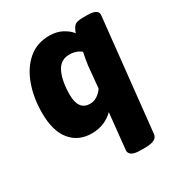

<svg xmlns="http://www.w3.org/2000/svg" viewBox="-174 -650 913 976"><g transform="rotate(-30 283.0 -162.5)"><path d="M368 206Q333 206 317.5 196Q302 186 303 169L325 -43Q301 -19 268.5 -5.5Q236 8 198 8Q120 8 74.5 -47Q29 -102 29 -208Q29 -297 55.5 -370.5Q82 -444 132.5 -487.5Q183 -531 256 -531Q299 -531 331 -514Q363 -497 380 -474Q382 -480 384.5 -486Q387 -492 391 -499Q399 -514 412 -519.5Q425 -525 456 -525H476Q541 -525 538 -490L468 169Q464 206 396 206ZM265 -127Q288 -127 308 -140.5Q328 -154 340 -173L352 -300Q355 -321 358 -338.5Q361 -356 365 -374Q354 -384 336 -390.5Q318 -397 297 -397Q244 -397 220.5 -347.5Q197 -298 197 -219Q197 -127 265 -127Z"/></g></svg>

Font: Asap ExtraBold
Style: Italic
Weight: 800
Italic angle: -6°
Designer: Pablo Cosgaya
Foundry: Omnibus-Type
Version: Version 3.001; ttfautohint (v1.8.4.7-5d5b)